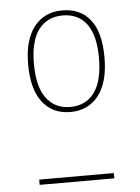

<svg xmlns="http://www.w3.org/2000/svg" viewBox="-50 -721 553 761"><g transform="rotate(-5 226.0 -340.5)"><path d="M377 -481Q377 -382 336 -329.5Q295 -277 224 -277Q153 -277 113 -329Q73 -381 73 -479Q73 -577 114 -629Q155 -681 226 -681Q298 -681 337.5 -631Q377 -581 377 -481ZM96 -479Q96 -389 130 -343Q164 -297 225 -297Q287 -297 321 -343Q355 -389 355 -481Q355 -571 321.5 -616Q288 -661 226 -661Q165 -661 130.5 -616Q96 -571 96 -479ZM77 0V-21H374V0Z"/></g></svg>

Font: Fira Sans Condensed Thin
Style: Regular
Weight: 250
Width: 3
Designer: Carrois Corporate & Edenspiekermann AG
Foundry: Carrois Corporate GbR & Edenspiekermann AG
Version: Version 4.203